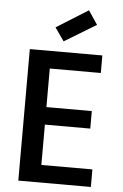

<svg xmlns="http://www.w3.org/2000/svg" viewBox="-61 -970 646 1012"><g transform="rotate(5 262.0 -463.5)"><path d="M189 -398.9H429.2V-306.2H189V-92.8H459V0H75.2V-695.8H459V-603H189ZM200.2 -821.8 368.2 -926.8 417 -854 249 -752Z"/></g></svg>

Font: PoppinsZ Medium
Style: Regular
Weight: 500
Designer: Ninad Kale (Devanagari), Jonny Pinhorn (Latin)
Foundry: Indian Type Foundry
Version: Version 3.002;FEAKit 1.0